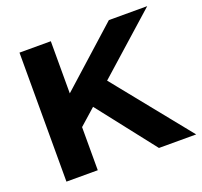

<svg xmlns="http://www.w3.org/2000/svg" viewBox="-122 -839 1032 979"><g transform="rotate(-20 394.5 -350.0)"><path d="M78 -700H248V-417L563 -700H771L449 -413L782 0H580L336 -312L248 -234V0H78Z"/></g></svg>

Font: Lexend Exa HM Xlight
Style: Bold
Weight: 700
Designer: Bonnie Shaver-Troup, Thomas Jockin, Octavio Pardo
Foundry: Lexend
Version: Version 1.091